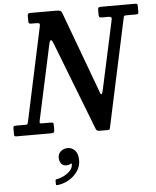

<svg xmlns="http://www.w3.org/2000/svg" viewBox="-114 -806 963 1183"><g transform="rotate(-5 367.5 -214.5)"><path d="M147 -684H120.5Q109.5 -684 105.5 -686.5Q101.5 -689 101.5 -700V-734Q101.5 -744 105.2 -747Q109 -750 118.5 -750H278.5Q295.5 -750 303 -746.8Q310.5 -743.5 314.5 -733L498 -237.5Q502 -227 504.5 -220Q507 -213 511.5 -213Q516.5 -213 522 -239L614.5 -666Q617 -676.5 612 -680.2Q607 -684 595 -684H556Q542.5 -684 539.5 -688Q536.5 -692 536.5 -705.5V-732.5Q536.5 -744 540.8 -747Q545 -750 555.5 -750H766Q777 -750 779.5 -746.5Q782 -743 782 -731.5V-701.5Q782 -690.5 779 -687.2Q776 -684 764.5 -684H709Q696 -684 693.2 -681.2Q690.5 -678.5 688.5 -667.5L545.5 -1.5Q544 5 541.8 7.8Q539.5 10.5 531 10.5H480Q461.5 10.5 457 -4.5L245.5 -549.5Q236.5 -572 230.5 -572Q223.5 -572 218 -546L118 -83Q115.5 -69.5 118.8 -67.8Q122 -66 137 -66H184Q193 -66 197.8 -63.8Q202.5 -61.5 202.5 -51.5V-20.5Q202.5 -6 197.2 -3Q192 0 178.5 0H-30Q-40.5 0 -43.8 -2.5Q-47 -5 -47 -15V-47.5Q-47 -58.5 -44.5 -62.2Q-42 -66 -31 -66H26.5Q39.5 -66 41.2 -69Q43 -72 45.5 -82.5L169 -660Q172.5 -675 169.2 -679.5Q166 -684 147 -684ZM215 153Q215 130 232.5 114.8Q250 99.5 275.5 99.5Q301 99.5 320 119.5Q339 139.5 339 181.5Q339 218.5 317.2 249.2Q295.5 280 261.8 299Q228 318 193 321Q188 321.5 185.8 320.8Q183.5 320 183.5 314V293Q183.5 287.5 186.2 286Q189 284.5 193.5 284Q212.5 281.5 235.5 270Q258.5 258.5 275.2 240.8Q292 223 292 201Q293 192.5 283 199Q273 205 259 205Q237 205 226 190.2Q215 175.5 215 153Z"/></g></svg>

Font: Besley* Narrow Medium
Style: Italic
Weight: 500
Width: 4
Italic angle: -13°
Designer: Owen Earl
Foundry: indestructible type*
Version: Version 3.000; ttfautohint (v1.8.3)